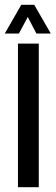

<svg xmlns="http://www.w3.org/2000/svg" viewBox="-25 -782 232 802"><path d="M50 0V-600H137V0ZM-5 -642 64 -762H118L187 -642H127L91 -711L54 -642Z"/></svg>

Font: Big Shoulders Display SemiBold
Style: Regular
Weight: 600
Designer: Patric King
Foundry: XO Type Co
Version: Version 1.000; ttfautohint (v1.8.2)